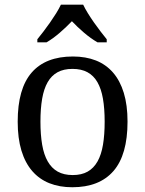

<svg xmlns="http://www.w3.org/2000/svg" viewBox="-20 -786 617 816"><path d="M522 -269Q522 -127.9 462.2 -59.1Q402.3 9.8 287.1 9.8Q232.9 9.8 189.9 -7.3Q147 -24.4 116.9 -59.1Q86.9 -93.8 71 -146.2Q55.2 -198.7 55.2 -269Q55.2 -409.2 114.5 -477.5Q173.8 -545.9 290 -545.9Q344.2 -545.9 387.2 -529.1Q430.2 -512.2 460.2 -477.8Q490.2 -443.4 506.1 -391.4Q522 -339.4 522 -269ZM151.9 -269Q151.9 -213.4 159.2 -170.9Q166.5 -128.4 182.9 -99.9Q199.2 -71.3 225.3 -56.6Q251.5 -42 289.1 -42Q326.7 -42 352.5 -56.6Q378.4 -71.3 394.5 -99.9Q410.6 -128.4 417.7 -170.9Q424.8 -213.4 424.8 -269Q424.8 -324.7 417.5 -366.7Q410.2 -408.7 394 -436.8Q377.9 -464.8 351.8 -479Q325.7 -493.2 288.1 -493.2Q250.5 -493.2 224.6 -479Q198.7 -464.8 182.6 -436.8Q166.5 -408.7 159.2 -366.7Q151.9 -324.7 151.9 -269ZM138.7 -619.1Q150.4 -633.3 164.6 -651.9Q178.7 -670.4 192.6 -690.2Q206.5 -710 218.8 -729.7Q231 -749.5 238.8 -766.1H333.5Q341.3 -749.5 353.5 -729.7Q365.7 -710 379.6 -690.2Q393.6 -670.4 407.7 -651.9Q421.9 -633.3 433.6 -619.1V-606H394.5Q365.7 -622.6 336.9 -647.2Q308.1 -671.9 285.6 -695.8Q262.7 -671.9 234.4 -647.2Q206.1 -622.6 177.7 -606H138.7Z"/></svg>

Font: Droid-TTFautohint Serif
Style: Regular
Weight: 400
Foundry: Ascender Corporation
Version: Version 1.00; ttfautohint (v1.00rc1.4-1a1c-dirty) -l 8 -r 50